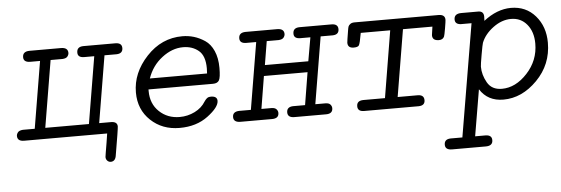

<svg xmlns="http://www.w3.org/2000/svg" viewBox="-45 -572 2716 929"><g transform="rotate(-5 1312.5 -107.5)"><path d="M24.9 -25.9Q24.9 -34.7 31.5 -43.2Q38.1 -51.8 56.2 -53.2H113.8L168 -377.9H121.1Q87.9 -377.9 87.9 -402.8Q87.9 -430.7 121.1 -431.2H273.9Q308.1 -431.2 308.1 -404.8Q308.1 -396 301.5 -387.5Q294.9 -378.9 276.9 -377.9H219.2L165 -53.2H377L431.2 -377.9H382.8Q350.6 -377.9 351.1 -402.8Q351.1 -430.7 382.8 -431.2H538.1Q570.3 -431.2 570.1 -405Q569.8 -378.9 540 -377.9H481L426.8 -53.2H483.9Q514.6 -53.2 515.1 -29.8Q515.1 -18.6 493.2 108.9Q489.3 137.7 466.8 138.2Q457 138.2 450 131.1Q442.9 124 442.9 112.8Q442.9 110.8 446 92Q449.2 73.2 454.1 43.7Q459 14.2 460.9 0H58.1Q24.9 0 24.9 -25.9Z M616.7 -185.1Q616.7 -280.3 689.7 -358.6Q762.7 -437 863.8 -437Q892.6 -437 919.7 -429Q946.8 -420.9 972.9 -403.6Q999 -386.2 1014.4 -351.6Q1029.8 -316.9 1029.8 -269Q1029.8 -222.2 1021.7 -208.5Q1013.7 -194.8 991.7 -194.8H678.7V-187Q678.7 -125 718.8 -86.9Q758.8 -48.8 817.9 -48.8Q856.9 -48.8 891.4 -65.9Q925.8 -83 943.8 -112.8Q956.1 -130.9 966.8 -132.8Q970.7 -133.8 976.1 -133.8Q1006.8 -133.8 1006.8 -110.8Q1006.8 -80.1 950.9 -38.1Q895 3.9 813 3.9Q729 3.9 672.9 -49.1Q616.7 -102.1 616.7 -185.1ZM689.9 -247.1H967.8Q968.8 -255.9 968.8 -272Q968.8 -333 938.2 -358.4Q907.7 -383.8 862.8 -383.8Q809.6 -383.8 760.3 -345.9Q710.9 -308.1 689.9 -247.1Z M1106 -53.2H1163.6L1217.8 -377.9Q1217.8 -377.9 1169.9 -377.9Q1137.7 -377.9 1137.7 -402.8Q1137.7 -430.7 1170.9 -431.2H1323.7Q1357.9 -431.2 1357.9 -404.8Q1357.9 -396 1351.3 -387.5Q1344.7 -378.9 1326.7 -377.9H1269L1250 -263.2H1460.9L1481 -377.9H1432.6Q1400.4 -377.9 1400.9 -402.8Q1400.9 -430.7 1432.6 -431.2H1587.9Q1620.1 -431.2 1619.9 -405Q1619.6 -378.9 1589.8 -377.9H1530.8L1476.6 -53.2Q1476.6 -53.2 1524.9 -53.2Q1542 -53.2 1549.3 -45.2Q1556.6 -37.1 1556.6 -26.9Q1556.6 0 1523.9 0H1370.6Q1337.4 0 1337.6 -25.9Q1337.9 -51.8 1367.7 -53.2H1426.8L1452.6 -210.9H1240.7L1214.8 -53.2Q1214.8 -53.2 1262.7 -53.2Q1279.8 -53.2 1287.4 -45.2Q1294.9 -37.1 1294.9 -26.9Q1294.9 0 1261.7 0H1108.9Q1074.7 0 1074.7 -25.9Q1074.7 -51.8 1106 -53.2Z M1656.7 -335.9Q1656.7 -341.8 1665.5 -395Q1667.5 -408.2 1669.7 -414.1Q1671.9 -419.9 1679.2 -425.5Q1686.5 -431.2 1700.7 -431.2H2107.9Q2140.1 -431.2 2139.6 -404.8Q2139.6 -398.9 2133.8 -364.5Q2127.9 -330.1 2125.5 -325.2Q2118.7 -310.1 2099.6 -310.1Q2067.4 -310.1 2067.9 -336.9Q2067.9 -339.8 2073.7 -377.9H1930.7L1876.5 -53.2H1973.6Q2004.4 -53.2 2004.6 -27.1Q2004.9 -1 1974.6 0H1709.5Q1677.2 0 1677.7 -25.9Q1677.7 -52.7 1709.5 -53.2H1814.9L1868.7 -377.9H1725.6Q1716.8 -326.2 1710.9 -317.9Q1705.1 -310.1 1686.5 -310.1H1685.5Q1656.7 -310.1 1656.7 -335.9Z M2083.5 196.8Q2083.5 169.9 2113.8 168.9H2171.4L2263.7 -377.9H2213.4Q2183.6 -378.9 2183.6 -402.8Q2183.6 -430.7 2217.8 -431.2H2300.8Q2327.6 -431.2 2327.6 -403.8Q2327.6 -390.6 2326.7 -383.8Q2391.6 -434.6 2459.5 -435.1Q2532.7 -435.1 2578.1 -382.6Q2623.5 -330.1 2623.5 -252Q2623.5 -146 2549.6 -71Q2475.6 3.9 2385.7 3.9Q2309.6 3.9 2271.5 -56.2L2233.4 168.9H2282.7Q2314.9 168.9 2314.5 194.8Q2314.5 221.7 2281.7 222.2H2115.7Q2083.5 221.7 2083.5 196.8ZM2290.5 -164.1Q2290.5 -125 2312 -86.9Q2333.5 -48.8 2382.8 -48.8Q2449.7 -48.8 2506.1 -109.9Q2562.5 -170.9 2562.5 -252.9Q2562.5 -310.1 2533 -345.9Q2503.4 -381.8 2455.6 -381.8Q2410.6 -381.8 2368.7 -350.8Q2326.7 -319.8 2310.5 -278.8Q2307.6 -271 2299.1 -222.4Q2290.5 -173.8 2290.5 -164.1Z"/></g></svg>

Font: CMU Typewriter Text
Style: LightOblique
Weight: 200
Italic angle: -9.46001°
Version: Version 0.7.0